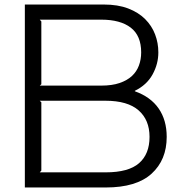

<svg xmlns="http://www.w3.org/2000/svg" viewBox="-20 -830 803 850"><path d="M718 -224Q718 -122 651 -61Q584 0 448 0H90V-810H439Q502 -810 547.5 -792.5Q593 -775 622.5 -745.5Q652 -716 666.5 -678Q681 -640 681 -598Q681 -547 655.5 -500.5Q630 -454 577 -428V-426Q647 -401 682.5 -349.5Q718 -298 718 -224ZM605 -598Q605 -672 559 -707.5Q513 -743 428 -743H156L163 -735V-457L156 -451H428Q476 -451 509.5 -462.5Q543 -474 564 -493.5Q585 -513 595 -540Q605 -567 605 -598ZM642 -224Q642 -299 593.5 -341.5Q545 -384 447 -384H156L163 -377V-75L156 -67H448Q549 -67 595.5 -107.5Q642 -148 642 -224Z"/></svg>

Font: TypoPRO Sinkin Sans
Style: 300 Light
Weight: 300
Designer: Keith Bates
Foundry: K-Type
Version: Sinkin Sans (version 1.0)  by Keith Bates   •   © 2014   www